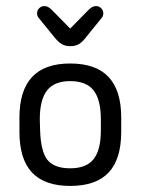

<svg xmlns="http://www.w3.org/2000/svg" viewBox="-20 -602 463 632"><path d="M44 -215V-168Q44 -78 85.5 -34Q127 10 211 10Q296 10 337.5 -34Q379 -78 379 -168V-215Q379 -304 337.5 -348.5Q296 -393 211 -393Q127 -393 85.5 -348.5Q44 -304 44 -215ZM312 -209V-173Q312 -108 288 -78Q264 -48 211 -48Q158 -48 136 -76Q114 -104 112 -174L111 -209Q111 -274 135 -304.5Q159 -335 211 -335Q264 -335 288 -304.5Q312 -274 312 -209ZM211 -508 150 -570Q138 -582 126 -582Q116 -582 109 -575Q102 -568 102 -558Q102 -548 109 -541L157 -482Q171 -464 183 -457Q195 -450 211 -450Q228 -450 240 -457Q252 -464 266 -483L313 -541Q317 -545 318.5 -549.5Q320 -554 320 -558Q320 -568 313 -575Q306 -582 296 -582Q284 -582 272 -570Z"/></svg>

Font: Beiruti
Style: Regular
Weight: 400
Designer: Arlette Boutros
Foundry: Boutros
Version: Version 1.41